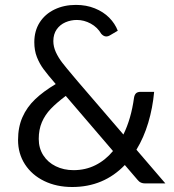

<svg xmlns="http://www.w3.org/2000/svg" viewBox="-20 -749 710 784"><path d="M655.3 0H573.2Q563 0 555.7 -3.2Q548.3 -6.3 542 -14.2L489.7 -75.2Q403.3 14.6 274.9 14.6Q210.9 14.6 160.6 -9.8Q110.4 -34.2 82 -77.9Q53.7 -121.6 53.7 -177.2Q53.7 -230 71.8 -270.8Q89.8 -311.5 123.3 -343.5Q156.7 -375.5 207.5 -405.8Q174.3 -444.3 157.7 -466.8Q141.1 -489.3 130.6 -516.1Q120.1 -543 120.1 -576.7Q120.1 -622.6 141.8 -657Q163.6 -691.4 202.4 -710.2Q241.2 -729 290 -729Q332.5 -729 367.4 -714.8Q402.3 -700.7 426 -676.8Q449.7 -652.8 460.9 -623.5L427.7 -604Q421.4 -600.1 414.1 -600.1Q403.3 -600.1 393.6 -610.8Q377.9 -637.7 350.6 -652.6Q323.2 -667.5 293.9 -667.5Q269.5 -667.5 247.3 -658Q225.1 -648.4 211.4 -628.9Q197.8 -609.4 197.8 -581.1Q197.8 -558.6 208 -536.1Q218.3 -513.7 234.1 -493.2Q250 -472.7 277.8 -439.9Q291.5 -423.3 298.8 -415L483.9 -199.7Q515.6 -264.2 527.3 -350.1Q529.3 -362.3 535.6 -368.2Q542 -374 554.2 -374H609.4Q603.5 -308.6 585.4 -248Q567.4 -187.5 537.1 -137.7ZM441.4 -132.3 248.5 -357.4Q210.9 -329.1 187.5 -304.7Q164.1 -280.3 151.1 -250.2Q138.2 -220.2 138.2 -181.6Q138.2 -144 156.7 -115Q175.3 -85.9 207.8 -70.1Q240.2 -54.2 280.3 -54.2Q329.1 -54.2 369.6 -74.5Q410.2 -94.7 441.4 -132.3Z"/></svg>

Font: Lycee Sans
Style: Regular
Weight: 400
Designer: Justin Alvin
Foundry: Alkove Design
Version: Version 1.030